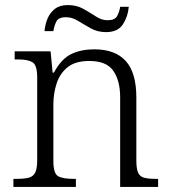

<svg xmlns="http://www.w3.org/2000/svg" viewBox="-20 -739 672 759"><path d="M33 0V-32H47Q76 -32 93.5 -36.5Q111 -41 119 -56.5Q127 -72 127 -105V-433Q127 -481 109 -492.5Q91 -504 53 -504H38V-536H180L188 -452H193Q223 -507 262 -525.5Q301 -544 353 -544Q435 -544 477 -498Q519 -452 519 -353V-105Q519 -72 526 -56.5Q533 -41 549.5 -36.5Q566 -32 595 -32H605V0H455V-354Q455 -420 428 -459Q401 -498 333 -498Q278 -498 247.5 -473.5Q217 -449 204 -409.5Q191 -370 191 -326V-102Q191 -54 209 -43Q227 -32 270 -32H280V0ZM399 -612Q366 -612 339 -627Q312 -642 288.5 -656.5Q265 -671 241 -671Q211 -671 202.5 -653.5Q194 -636 191 -616H156Q158 -641 167.5 -664.5Q177 -688 196.5 -703.5Q216 -719 248 -719Q283 -719 309.5 -704Q336 -689 359 -674Q382 -659 405 -659Q434 -659 443 -675.5Q452 -692 455 -712H489Q486 -674 466 -643Q446 -612 399 -612Z"/></svg>

Font: Noto Serif Myanmar Light
Style: Regular
Weight: 300
Designer: Ben Mitchell and the Monotype Design Team
Foundry: Monotype Imaging Inc.
Version: Version 2.106; ttfautohint (v1.8.4.7-5d5b)